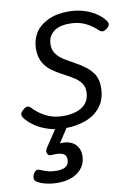

<svg xmlns="http://www.w3.org/2000/svg" viewBox="-89 -578 655 903"><g transform="rotate(-10 239.0 -126.5)"><path d="M191 19Q148 19 111 7Q74 -5 47 -24Q20 -43 5 -64Q-1 -73 -0.5 -81.5Q0 -90 12 -100Q24 -111 33 -112Q42 -113 51 -103Q73 -78 109.5 -58.5Q146 -39 193 -39Q232 -39 260.5 -49.5Q289 -60 304.5 -81Q320 -102 320 -133Q320 -160 305.5 -177.5Q291 -195 268.5 -208.5Q246 -222 220 -235.5Q194 -249 171.5 -266Q149 -283 135 -308.5Q121 -334 121 -372Q121 -413 141 -446Q161 -479 202 -499Q243 -519 301 -519Q344 -519 378.5 -507.5Q413 -496 436.5 -479Q460 -462 471 -446Q479 -435 478.5 -427Q478 -419 466 -409Q456 -401 447 -399.5Q438 -398 429 -406Q405 -430 372.5 -446Q340 -462 297 -462Q245 -462 218.5 -439.5Q192 -417 192 -379Q192 -353 206.5 -334Q221 -315 243.5 -301.5Q266 -288 291.5 -274Q317 -260 339.5 -243Q362 -226 376.5 -202.5Q391 -179 391 -142Q391 -87 364 -51Q337 -15 291.5 2Q246 19 191 19ZM115 266Q85 266 57 259.5Q29 253 11 240Q4 233 4.5 223Q5 213 10 204Q17 193 24 190Q31 187 40 191Q54 197 72.5 203Q91 209 118 209Q146 209 161.5 199Q177 189 177 166Q177 143 158.5 136Q140 129 108 132Q99 133 94.5 130.5Q90 128 87 122Q84 115 85 109Q86 103 91 95L160 -9H216L141 106L119 92Q160 80 189 86Q218 92 233.5 111.5Q249 131 249 160Q249 193 231 217Q213 241 183 253.5Q153 266 115 266Z"/></g></svg>

Font: Playwrite DK Loopet Light
Style: Regular
Weight: 300
Version: Version 1.003